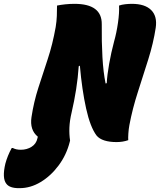

<svg xmlns="http://www.w3.org/2000/svg" viewBox="-168 -730 833 1000"><path d="M-60 50Q-28 50 -3.5 34.5Q21 19 27 -10L29 -18Q-14 -53 -4 -120Q8 -199 31.5 -272Q55 -345 80.5 -422Q106 -499 122 -589Q127 -620 128 -647Q129 -674 129 -701Q148 -705 172 -707.5Q196 -710 220 -710Q363 -710 362 -604Q361 -513 365.5 -433Q370 -353 382 -295L388 -297Q390 -338 400.5 -397.5Q411 -457 426 -513Q439 -559 446.5 -611.5Q454 -664 452 -701Q466 -706 484.5 -708Q503 -710 519 -710Q587 -710 619.5 -677.5Q652 -645 643 -585Q631 -506 604.5 -421.5Q578 -337 550 -250.5Q522 -164 506 -79Q502 -58 500.5 -34.5Q499 -11 500 0Q472 10 439 10Q402 10 375.5 1.5Q349 -7 335 -24Q302 -68 280.5 -165Q259 -262 248 -388L242 -385Q238 -325 228.5 -264.5Q219 -204 205 -144Q195 -102 193.5 -66Q192 -30 197 2L195 10Q178 77 137.5 131.5Q97 186 44 218Q-9 250 -66 250H-70Q-118 250 -135 227Q-158 198 -140 122Q-129 81 -107 41H-101Q-84 50 -60 50Z"/></svg>

Font: Recursive Mn Csl St XBk
Style: Italic
Weight: 1000
Italic angle: -15°
Monospace: yes
Version: Version 1.079;hotconv 1.0.112;makeotfexe 2.5.65598; ttfautoh